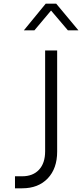

<svg xmlns="http://www.w3.org/2000/svg" viewBox="-20 -1018 444 1038"><path d="M61 -65H100Q158 -65 191 -100.5Q224 -136 224 -200V-745H289V-198Q289 -107 238 -53.5Q187 0 100 0H61ZM227 -998H284L404 -854H347L256 -961L166 -854H109Z"/></svg>

Font: Evergrow Sans
Style: Light
Weight: 300
Foundry: 10Web
Version: Version 1.000